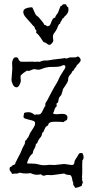

<svg xmlns="http://www.w3.org/2000/svg" viewBox="-20 -769 431 905"><path d="M139.6 -443.4 116.2 -434.6Q111.3 -434.6 107.4 -436.5Q85.9 -422.9 78.1 -414.1Q76.2 -408.2 77.1 -401.4Q78.1 -394.5 78.1 -387.7Q78.1 -380.9 71.8 -369.1Q65.4 -357.4 58.6 -357.4Q46.9 -357.4 40.5 -370.6Q34.2 -383.8 34.2 -393.6L38.1 -446.3L37.1 -472.7Q37.1 -480.5 41.5 -489.7Q45.9 -499 55.2 -499Q64.5 -499 66.4 -491.7Q68.4 -484.4 76.2 -478.5Q90.8 -477.5 105 -478Q119.1 -478.5 133.8 -478.5L145.5 -477.5L157.2 -478.5L167 -477.5L176.8 -481.4Q185.5 -484.4 195.3 -483.9Q205.1 -483.4 216.8 -485.8Q228.5 -488.3 243.2 -489.7Q257.8 -491.2 272.5 -493.2L283.2 -495.1L293.9 -493.2Q295.9 -493.2 298.3 -494.6Q300.8 -496.1 306.2 -497.6Q311.5 -499 319.8 -498.5Q328.1 -498 337.9 -499L345.7 -502.9Q350.6 -502.9 355.5 -497.1Q360.4 -491.2 360.4 -485.8Q360.4 -480.5 353.5 -472.7Q346.7 -464.8 341.8 -461.9Q340.8 -455.1 335.9 -450.7Q331.1 -446.3 329.1 -440.9Q327.1 -435.5 320.3 -432.6Q318.4 -424.8 312.5 -418.9Q306.6 -413.1 303.7 -406.7Q300.8 -400.4 301.3 -396Q301.8 -391.6 300.3 -387.7Q298.8 -383.8 295.9 -378.4Q293 -373 289.1 -367.2Q285.2 -361.3 281.7 -356Q278.3 -350.6 276.4 -348.6V-345.7L268.6 -320.3Q266.6 -318.4 264.6 -316.9Q262.7 -315.4 259.8 -310.5Q256.8 -305.7 255.9 -297.9Q254.9 -290 252 -284.2L247.1 -282.2Q246.1 -279.3 246.6 -276.4Q247.1 -273.4 247.1 -271.5V-267.6Q239.3 -261.7 236.8 -252Q234.4 -242.2 229.5 -234.4Q236.3 -230.5 246.1 -230.5L272.5 -232.4Q297.9 -232.4 297.9 -214.8Q297.9 -204.1 292 -201.7Q286.1 -199.2 279.3 -193.4Q267.6 -195.3 240.2 -195.3Q212.9 -195.3 209 -185.5Q207 -181.6 206.1 -177.7Q196.3 -173.8 191.9 -164.1Q187.5 -154.3 185.5 -149.4Q183.6 -144.5 178.7 -142.6Q177.7 -128.9 170.9 -121.6Q164.1 -114.3 160.2 -106.4Q156.2 -98.6 155.3 -94.7Q154.3 -90.8 149.4 -91.8Q148.4 -78.1 142.1 -68.4Q135.7 -58.6 133.8 -44.9Q122.1 -37.1 114.7 -20Q107.4 -2.9 107.4 1Q110.4 2 129.9 2Q149.4 2 161.6 5.9Q173.8 9.8 186.5 9.8Q199.2 9.8 212.9 7.8L236.3 8.8L283.2 3.9L317.4 8.8Q329.1 8.8 330.1 -0.5Q331.1 -9.8 333.5 -14.2Q335.9 -18.6 338.9 -22.5Q341.8 -26.4 345.2 -32.2Q348.6 -38.1 351.1 -43Q353.5 -47.9 364.3 -47.9L368.2 -46.9Q374 -38.1 374 -28.3Q374 -18.6 368.2 -12.7Q367.2 7.8 367.7 28.3Q368.2 48.8 366.2 70.3Q368.2 70.3 368.2 72.3L366.2 76.2L370.1 89.8Q370.1 94.7 367.7 97.7Q365.2 100.6 366.2 106.4Q346.7 116.2 334 116.2Q330.1 108.4 327.1 105Q324.2 101.6 325.2 92.8Q321.3 85 319.8 73.2Q318.4 61.5 310.5 55.7Q290 55.7 283.2 48.8L224.6 56.6L205.1 55.7Q194.3 55.7 187.5 59.6Q178.7 58.6 170.9 51.8Q168 54.7 153.8 54.7Q139.6 54.7 124 46.9Q114.3 48.8 101.1 48.8Q87.9 48.8 72.3 44.9Q64.5 49.8 55.7 49.3Q46.9 48.8 37.1 50.8Q35.2 44.9 30.3 40Q25.4 35.2 25.4 31.2Q25.4 27.3 25.4 23.4Q25.4 19.5 29.8 17.6Q34.2 15.6 37.1 13.7L39.1 9.8Q43 7.8 46.4 7.3Q49.8 6.8 51.8 3.9Q51.8 -2 55.2 -6.8Q58.6 -11.7 61 -18.1Q63.5 -24.4 69.3 -34.2Q75.2 -43.9 78.6 -52.7Q82 -61.5 85 -68.4Q87.9 -75.2 90.8 -80.1Q93.8 -85 95.7 -88.9Q97.7 -92.8 97.7 -97.2Q97.7 -101.6 99.1 -104.5Q100.6 -107.4 103 -109.4Q105.5 -111.3 106.9 -112.8Q108.4 -114.3 107.9 -115.7Q107.4 -117.2 108.4 -118.2L112.3 -120.1Q115.2 -125 116.7 -129.9Q118.2 -134.8 122.1 -142.1Q126 -149.4 135.7 -163.6Q145.5 -177.7 145.5 -186.5Q145.5 -195.3 139.6 -198.2Q133.8 -201.2 115.7 -205.1Q97.7 -209 91.8 -213.9Q90.8 -216.8 90.8 -220.7L93.8 -236.3Q100.6 -240.2 114.7 -240.2Q128.9 -240.2 143.6 -227.5Q149.4 -230.5 157.2 -229.5Q165 -228.5 169.9 -231.4Q175.8 -235.4 182.6 -250Q188.5 -264.6 193.4 -269.5Q194.3 -272.5 193.8 -274.4Q193.4 -276.4 193.4 -279.3Q193.4 -282.2 203.1 -296.9Q213.9 -317.4 224.6 -337.9Q235.4 -358.4 244.1 -372.1Q252.9 -385.7 256.3 -395Q259.8 -404.3 264.6 -412.1L277.3 -432.6Q280.3 -438.5 284.2 -443.4Q288.1 -448.2 288.1 -455.1Q288.1 -461.9 279.3 -461.9Q275.4 -461.9 272 -459.5Q268.6 -457 257.3 -455.1Q246.1 -453.1 228 -453.6Q210 -454.1 196.8 -450.7Q183.6 -447.3 175.8 -443.8Q168 -440.4 159.2 -440.4ZM229.5 -592.8 231.4 -578.1Q231.4 -573.2 225.1 -565.4Q218.8 -557.6 212.9 -557.6Q207 -557.6 200.7 -563.5Q194.3 -569.3 185.5 -570.3Q183.6 -573.2 178.7 -580.1Q160.2 -609.4 151.4 -613.3L150.4 -616.2Q150.4 -620.1 152.3 -624Q147.5 -627.9 145.5 -633.3Q143.6 -638.7 141.6 -643.6Q136.7 -646.5 133.8 -650.4Q130.9 -654.3 127 -658.7Q123 -663.1 116.7 -669.9Q110.4 -676.8 100.1 -689Q89.8 -701.2 89.8 -712.9Q89.8 -724.6 102.5 -729.5Q115.2 -734.4 126 -734.4H131.8Q136.7 -726.6 139.6 -718.3Q142.6 -710 146.5 -703.1Q150.4 -696.3 155.8 -692.9Q161.1 -689.5 165 -684.6Q170.9 -676.8 178.2 -668.5Q185.5 -660.2 189.5 -651.4H191.4Q196.3 -651.4 198.2 -648.4Q200.2 -645.5 203.1 -645.5Q214.8 -645.5 218.8 -657.2Q222.7 -668.9 227.5 -676.8Q228.5 -681.6 232.4 -683.1Q236.3 -684.6 240.2 -686.5Q241.2 -693.4 246.6 -699.7Q252 -706.1 254.4 -711.9Q256.8 -717.8 260.7 -728.5Q264.6 -739.3 266.6 -741.2H270.5Q274.4 -746.1 275.4 -747.6Q276.4 -749 284.7 -749Q293 -749 292.5 -746.6Q292 -744.1 294.9 -740.2Q297.9 -736.3 300.3 -735.4Q302.7 -734.4 302.7 -723.6Q302.7 -712.9 296.4 -704.1Q290 -695.3 289.1 -695.3Q288.1 -695.3 285.6 -692.9Q283.2 -690.4 280.8 -686Q278.3 -681.6 273.4 -680.7Q273.4 -675.8 270 -671.9Q266.6 -668 265.1 -664.6Q263.7 -661.1 263.7 -659.7Q263.7 -658.2 262.7 -657.2L258.8 -655.3Q253.9 -648.4 252 -642.1Q250 -635.7 244.6 -626.5Q239.3 -617.2 234.4 -611.8Q229.5 -606.4 229.5 -592.8Z"/></svg>

Font: Mountains of Christmas
Style: Regular
Weight: 400
Designer: Crystal Kluge
Foundry: Font Diner, Inc DBA Tart Workshop
Version: Version 1.003